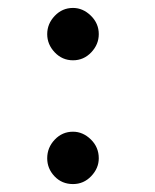

<svg xmlns="http://www.w3.org/2000/svg" viewBox="-20 -452 390 484"><path d="M164 -300Q137 -300 118 -320Q99 -340 99 -366Q99 -392 118 -412Q137 -432 164 -432Q189 -432 209 -412.5Q229 -393 229 -366Q229 -340 210 -320Q191 -300 164 -300ZM164 12Q136 12 117.5 -7.5Q99 -27 99 -53Q99 -80 118 -100Q137 -120 164 -120Q189 -120 209 -100.5Q229 -81 229 -53Q229 -28 210 -8Q191 12 164 12Z"/></svg>

Font: Inconsolata ExtraCondensed ExtraBold
Style: Regular
Weight: 800
Width: 2
Monospace: yes
Designer: Raph Levien, Cyreal, Brenton Simpson
Foundry: Raph Levien, Cyreal, Google
Version: Version 3.001; ttfautohint (v1.8.2.53-6de2)